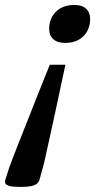

<svg xmlns="http://www.w3.org/2000/svg" viewBox="-71 -520 389 756"><path d="M-49.5 186 -35 141Q-32 132 -22 105.8Q-12 79.5 2.8 42.2Q17.5 5 34.5 -37.8Q51.5 -80.5 68.2 -123.2Q85 -166 100 -203Q115 -240 125 -265H186.5Q181 -240 173.2 -203Q165.5 -166 156.2 -123.2Q147 -80.5 137.8 -37.8Q128.5 5 120.2 42.2Q112 79.5 106.2 105.8Q100.5 132 97.5 141L85 186Q82.5 196 74.8 202.8Q67 209.5 51.8 212.8Q36.5 216 10 216Q-17 216 -31.2 212.8Q-45.5 209.5 -49.2 202.8Q-53 196 -49.5 186ZM185 -351Q155 -351 138.8 -365.8Q122.5 -380.5 122.5 -406.5Q122.5 -432 133.8 -453.2Q145 -474.5 167.2 -487.5Q189.5 -500.5 221.5 -500.5Q252 -500.5 268 -485.8Q284 -471 284 -445Q284 -419.5 272.8 -398Q261.5 -376.5 239.5 -363.8Q217.5 -351 185 -351Z"/></svg>

Font: Newsreader 9pt Medium
Style: Italic
Weight: 500
Italic angle: -17°
Designer: Hugues Gentile
Foundry: Production Type
Version: Version 1.003